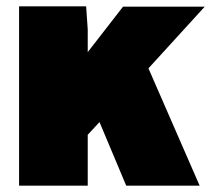

<svg xmlns="http://www.w3.org/2000/svg" viewBox="-20 -584 690 604"><path d="M293 -200 256 -160V0H40V-564H251L256 -491V-420L367 -563H624L447 -369L608 0H377Z"/></svg>

Font: Azeret Mono Black
Style: Regular
Weight: 900
Designer: Martin Vácha
Foundry: Displaay
Version: Version 1.000; Glyphs 3.0.3, build 3074